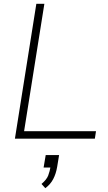

<svg xmlns="http://www.w3.org/2000/svg" viewBox="-20 -725 567 1004"><path d="M58 0 170 -705H212L106 -39H482L476 0ZM217 259 197 237Q224 214 232 193Q240 172 245 144L258 151H208L219 86H289L279 147Q273 183 258.5 211Q244 239 217 259Z"/></svg>

Font: Nunito Sans 12pt ExtraLight
Style: Italic
Weight: 200
Italic angle: -9°
Designer: Vernon Adams
Foundry: Vernon Adams
Version: Version 3.101;gftools[0.9.27]